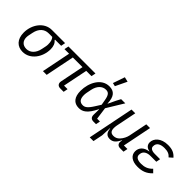

<svg xmlns="http://www.w3.org/2000/svg" viewBox="49 -1687 2794 2794"><g transform="rotate(45 1446.0 -290.0)"><path d="M571 -448 584 -516H313C155 -516 49 -362 49 -200C49 -60 127 12 235 12C393 12 499 -143 499 -304C499 -366 480 -411 444 -441L446 -448ZM388 -448C414 -418 423 -386 423 -326C423 -311 421 -296 418 -281L405 -218C384 -113 319 -57 245 -57C167 -57 125 -106 125 -178C125 -193 127 -208 130 -223L143 -286C164 -391 229 -448 313 -448Z M1070 0 1083 -68H1010L1087 -448H1195L1209 -516H653L639 -448H734L644 0H721L811 -448H1010L937 -87C935 -77 934 -70 934 -63C934 -26 956 0 1001 0Z M1624 -762 1550 -780 1487 -597 1539 -585ZM1749 -68H1691L1665 -257L1823 -516H1737L1700 -446L1646 -332H1642C1638 -472 1585 -528 1485 -528C1323 -528 1233 -351 1233 -185C1233 -58 1288 12 1391 12C1471 12 1534 -28 1612 -184H1616L1614 -74C1613 -24 1638 0 1685 0H1736ZM1404 -58C1346 -58 1312 -91 1312 -175C1312 -191 1314 -209 1317 -226L1332 -301C1352 -401 1412 -458 1484 -458C1535 -458 1563 -435 1579 -343L1594 -258L1541 -174C1481 -78 1445 -58 1404 -58Z M1884 200 1914 52 1921 -102H1926C1932 -32 1960 12 2029 12C2091 12 2131 -24 2167 -102H2172L2170 -92C2167 -78 2166 -70 2166 -63C2166 -26 2188 0 2233 0H2302L2315 -68H2242L2332 -516H2255L2197 -228C2189 -189 2166 -137 2129 -99C2102 -71 2072 -58 2036 -58C1981 -58 1959 -88 1959 -145C1959 -157 1960 -178 1964 -198L2028 -516H1951L1807 200Z M2783 -130C2731 -74 2675 -56 2605 -56C2529 -56 2492 -83 2492 -127C2492 -137 2493 -144 2495 -154C2505 -204 2551 -234 2625 -234H2743L2756 -299H2648C2581 -299 2550 -323 2550 -358C2550 -368 2551 -376 2552 -383C2560 -427 2603 -460 2687 -460C2755 -460 2793 -443 2825 -405L2878 -452C2832 -504 2783 -528 2693 -528C2549 -528 2475 -446 2475 -366C2475 -316 2506 -281 2564 -271L2563 -267C2467 -255 2417 -197 2417 -123C2417 -45 2480 12 2600 12C2692 12 2762 -11 2830 -83Z"/></g></svg>

Font: LVC Sans
Style: Italic
Weight: 400
Italic angle: -11.31°
Designer: Mike Abbink, Paul van der Laan, Pieter van Rosmalen
Foundry: Bold Monday
Version: Version 3.0